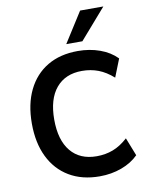

<svg xmlns="http://www.w3.org/2000/svg" viewBox="-102 -1032 871 1115"><g transform="rotate(-10 333.5 -474.0)"><path d="M395 10Q291 10 215.5 -35Q140 -80 99.5 -163Q59 -246 59 -360Q59 -474 99.5 -557Q140 -640 215 -684.5Q290 -729 395 -729Q464 -729 524 -707.5Q584 -686 624 -645L582 -539Q539 -577 494.5 -594Q450 -611 398 -611Q300 -611 245.5 -546Q191 -481 191 -360Q191 -239 245 -173.5Q299 -108 398 -108Q450 -108 494.5 -125Q539 -142 582 -181L624 -74Q584 -34 524 -12Q464 10 395 10ZM336 -780 449 -958H586L431 -780Z"/></g></svg>

Font: Nunitoga
Style: Bold
Weight: 700
Designer: Vernon Adams
Foundry: Vernon Adams
Version: Version 1.0